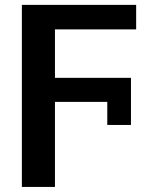

<svg xmlns="http://www.w3.org/2000/svg" viewBox="-20 -548 640 776"><path d="M413.6 -43V-136.2H202.1V207.5H68.4V-528.3H530.3V-429.2H202.1V-233.4H509.3V-43Z"/></svg>

Font: Liberation Mono
Style: Bold
Weight: 700
Monospace: yes
Designer: Steve Matteson
Foundry: Ascender Corporation
Version: Version 2.1.5